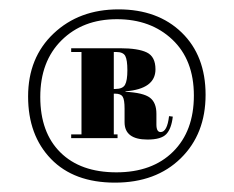

<svg xmlns="http://www.w3.org/2000/svg" viewBox="-20 -682 499 410"><path d="M233 -662Q317 -662 368 -612.5Q419 -563 419 -479.5Q419 -396 366 -344Q313 -292 225.5 -292Q138 -292 89 -342.5Q40 -393 40 -476Q40 -559 94.5 -610.5Q149 -662 233 -662ZM228.5 -314Q305 -314 349.5 -358Q394 -402 394 -478Q394 -554 348 -597.5Q302 -641 229.5 -641Q157 -641 111.5 -596Q66 -551 66 -475Q66 -399 109 -356.5Q152 -314 228.5 -314ZM226 -482H223V-395H231V-387H132V-395H154V-571H132V-579H236Q275 -579 293.5 -570Q312 -561 312 -534Q312 -492 248 -487V-486Q286 -484 300 -473.5Q314 -463 314 -439V-416Q314 -400 323 -400Q337 -400 341 -434L349 -433Q346 -407 335 -395.5Q324 -384 295 -384Q246 -384 246 -421V-450Q246 -469 242 -475.5Q238 -482 226 -482ZM223 -571V-492H226Q242 -492 247 -501Q252 -510 252 -532Q252 -554 247.5 -562.5Q243 -571 228 -571Z"/></svg>

Font: Abril Fatface
Style: Regular
Weight: 400
Designer: Veronika Burian, Jos Scaglione
Foundry: TypeTogether
Version: Version 1.001